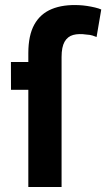

<svg xmlns="http://www.w3.org/2000/svg" viewBox="-20 -748 425 768"><path d="M385 -710 366.3 -600Q360.3 -602.7 350.3 -605.8Q340.3 -609 326 -609.7Q295 -614.3 272.7 -608.2Q250.3 -602 238.3 -581Q226.3 -560 226.3 -520V0H93.3V-388.7H24L23.7 -500H93.3V-535.3Q93.3 -606.7 117.3 -649.8Q141.3 -693 187 -711.8Q232.7 -730.7 298 -727.3Q311.7 -726.7 328.2 -724.2Q344.7 -721.7 360.2 -718Q375.7 -714.3 385 -710Z"/></svg>

Font: Nata Sans
Style: Regular
Weight: 400
Designer: Daniel Uzquiano Cruz
Version: Version 1.001